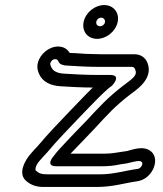

<svg xmlns="http://www.w3.org/2000/svg" viewBox="-20 -704 647 761"><path d="M361.8 -618.5C363.8 -627.4 371.9 -634 381.4 -634C390.8 -634 398.2 -624.6 396.1 -615.5C394.1 -606.6 386 -600 376.5 -600C365.9 -600 359.5 -608.6 361.8 -618.5ZM311.8 -618.5C303 -580.4 327.2 -550 365 -550C401 -550 437.6 -578.5 446.1 -615.5C454.9 -653.6 429.7 -684 392.9 -684C356.9 -684 320.3 -655.5 311.8 -618.5ZM368.3 -439H501.3C508.7 -439 512.3 -437.3 515.9 -428.6C525.7 -404.3 505.8 -393.2 468.1 -364.3C444 -345.9 413.8 -320.3 390.6 -297L353.6 -258.8C353.3 -258.5 352.9 -258.1 352.7 -257.9C320.3 -221.7 281.9 -184.7 247.4 -147.2C227.7 -125.8 208.9 -107.8 189.4 -81.2C189.4 -81.2 159 -45 203.4 -45H383.4C410.6 -45 434 -47.4 456 -52.5L481.8 -56.3C482.7 -56.4 484 -56.7 484.7 -56.9C516.6 -65.1 533.7 -68.9 540.9 -62.7C550.3 -54.7 537.2 -36 526.8 -34.8C472.8 -27.3 430 -13 376 -13H171C144 -13 135.5 -16.1 122 -27.8C119.1 -30.3 119.5 -47.3 137.1 -66.9C142.7 -72.9 148.8 -79.9 152.6 -84.5L164.8 -97.5C165.3 -98 166 -98.7 166.3 -99.1C205.7 -146.5 249.9 -191.4 294.3 -238.3L331 -276.3C357.8 -304.6 383.2 -330 410.1 -354C416.1 -358.2 419.3 -360.7 423.8 -364.3C423.8 -364.3 465.5 -407 416 -407H361C319.8 -407 274.4 -409.5 235.5 -412C204 -413.6 188.7 -423.7 182.5 -439.6C178.4 -449 178.3 -451.7 180.9 -457.3C184.7 -465.5 192.8 -471.2 202.6 -469C207.2 -468 208.2 -467.1 213.5 -457C218.1 -448.1 233.1 -444.1 246.7 -444C282 -441.6 330.3 -439 368.3 -439ZM259 -494C258 -494 257.6 -494 256.6 -494C251.6 -502.2 241.3 -514.2 224.3 -518C186.8 -526.3 149.4 -500 134.9 -468.7C123.6 -444.5 128.6 -425.6 134.2 -412.5C147.5 -380.1 180.1 -364.1 221.2 -362C259.4 -359.6 304.4 -357.1 347.8 -357C330.9 -340.6 313.9 -323.2 297.3 -305.7L260.6 -267.7C216.5 -221 172 -176 130.1 -125.7L117.6 -112.5C112.8 -107.4 109.8 -103.1 102.3 -95.1C79.8 -70 49.1 -17 83.4 12.8C101.1 28.1 122.5 38.4 160.1 37H364.5C427 37 476.3 21.1 521.8 14.8C583.9 7.7 616.1 -72 579.4 -103.3C550.2 -128.3 507.5 -111.6 484.1 -105.5L458.7 -101.7C439.7 -98.9 421.4 -95 394.9 -95H259.7C301.1 -139.2 344.1 -181.4 387.5 -229.6L423.6 -267C442.6 -286 472.4 -311.4 493.7 -327.7C516.6 -345.2 590.5 -390.6 564.2 -455.4C555.9 -476 537.5 -489 512.9 -489H379.9C367.3 -489 354.8 -489.3 338.7 -490C313.3 -490 282.9 -494 259 -494Z"/></svg>

Font: HoneyBee
Style: StrIt
Weight: 700
Foundry: Cannot Into Space Fonts
Version: Version 0.89